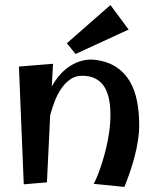

<svg xmlns="http://www.w3.org/2000/svg" viewBox="-20 -718 606 753"><path d="M188 -467.8 183.1 -378.9Q196.3 -402.8 214.1 -423.6Q231.9 -444.3 254.2 -458.7Q276.4 -473.1 302.5 -480Q328.6 -486.8 357.9 -482.9Q404.3 -476.1 436.5 -454.6Q468.8 -433.1 488.5 -399.9Q508.3 -366.7 517.1 -322.8Q525.9 -278.8 525.9 -227.1Q525.9 -198.2 521 -166.5Q516.1 -134.8 507.8 -103.3Q499.5 -71.8 489 -41.5Q478.5 -11.2 467.8 15.1L347.2 2.9Q348.1 2.4 353.5 -8.8Q358.9 -20 366.2 -39.1Q373.5 -58.1 381.6 -83.7Q389.6 -109.4 396.7 -139.2Q403.8 -168.9 408.4 -201.9Q413.1 -234.9 413.1 -268.1Q413.1 -304.7 406.7 -333Q400.4 -361.3 387 -380.9Q373.5 -400.4 352.5 -410.6Q331.5 -420.9 301.8 -420.9Q275.9 -420.9 255.9 -407Q235.8 -393.1 220.7 -371.1Q205.6 -349.1 194.8 -321.5Q184.1 -293.9 176.8 -266.1L164.1 -2.9L73.2 4.9L54.2 -457ZM484.4 -602.1 276.4 -506.3 242.2 -548.3 413.1 -698.2Z"/></svg>

Font: Original Surfer
Style: Regular
Weight: 400
Designer: Astigmatic (AOETI)
Foundry: Astigmatic (AOETI)
Version: Version 1.001